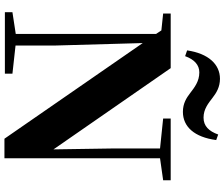

<svg xmlns="http://www.w3.org/2000/svg" viewBox="-93 -916 1011 865"><g transform="rotate(90 412.5 -483.5)"><path d="M207 -821 233 -812C248 -854 273 -876 306 -876C347 -876 374 -854 399 -835C421 -818 446 -802 484 -802C551 -802 598 -854 611 -952L586 -961C571 -919 548 -895 510 -895C471 -895 445 -917 420 -936C398 -953 372 -969 335 -969C270 -969 221 -917 207 -821ZM605 2H693V-699L792 -713V-747H514V-713L649 -699V-478L653 -219L287 -747H41V-713L117 -705L133 -681V-49L35 -34V0H312V-34L185 -48V-230L174 -621Z"/></g></svg>

Font: GenKiMin2 TW H
Style: Regular
Weight: 900
Version: Version 2.100;PS 2.1;hotconv 16.6.51;makeotf.lib2.5.65220 DE